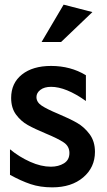

<svg xmlns="http://www.w3.org/2000/svg" viewBox="-20 -797 460 827"><path d="M199 -79Q157 -79 110 -100Q63 -121 23 -154V-44Q70 -18 111.5 -4Q153 10 205 10Q288 10 338.5 -33Q389 -76 389 -143Q389 -188 366 -219Q343 -250 311.5 -268Q280 -286 230 -307Q182 -327 159.5 -342Q137 -357 137 -379Q137 -397 154 -410Q171 -423 200 -423Q264 -423 350 -362V-473Q284 -513 200 -513Q121 -513 74.5 -476Q28 -439 28 -375Q28 -332 49 -303.5Q70 -275 99.5 -258.5Q129 -242 177 -222Q230 -200 254.5 -183.5Q279 -167 279 -138Q279 -108 255.5 -93.5Q232 -79 199 -79ZM159 -616H243L378 -745L254 -777Z"/></svg>

Font: Geom Medium
Style: Bold
Weight: 500
Version: Version 1.102